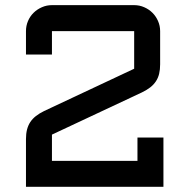

<svg xmlns="http://www.w3.org/2000/svg" viewBox="-20 -720 730 740"><path d="M180.2 -600.1V-509.8H80.1V-600.1Q80.1 -620.6 87.9 -638.9Q95.7 -657.2 109.4 -670.7Q123 -684.1 141.4 -692.1Q159.7 -700.2 180.2 -700.2H497.1Q517.6 -700.2 535.9 -692.1Q554.2 -684.1 567.6 -670.7Q581.1 -657.2 589.1 -638.9Q597.2 -620.6 597.2 -600.1V-472.2Q597.2 -451.7 593.3 -435.5Q589.4 -419.4 580.8 -406.5Q572.3 -393.6 559.1 -383.3Q545.9 -373 526.9 -363.8L180.2 -201.2V-100.1H509.8V-189.9H609.9V0H80.1V-184.1Q80.1 -204.6 84.2 -220.7Q88.4 -236.8 96.7 -249.5Q105 -262.2 118.4 -272.7Q131.8 -283.2 149.9 -292L497.1 -455.1V-600.1Z"/></svg>

Font: Aldrich
Style: Regular
Weight: 400
Designer: Matthew Desmond
Foundry: Matthew Desmond
Version: Version 1.002 2011